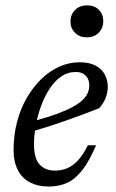

<svg xmlns="http://www.w3.org/2000/svg" viewBox="-20 -670 424 700"><path d="M256 -407.5Q226.5 -407.5 202.2 -390.5Q178 -373.5 159.8 -344.8Q141.5 -316 129 -281.5Q116.5 -247 110.2 -211.2Q104 -175.5 104 -144.5Q104 -91.5 124.8 -69.8Q145.5 -48 180 -48Q203.5 -48 224 -56.2Q244.5 -64.5 263.5 -84.5Q282.5 -104.5 300.5 -140.5H330.5Q305.5 -82.5 280 -49.8Q254.5 -17 225 -3.5Q195.5 10 157 10Q118 10 89.2 -5Q60.5 -20 45 -50Q29.5 -80 29.5 -123.5Q29.5 -177 42 -225Q54.5 -273 77.5 -312.8Q100.5 -352.5 130.5 -381.8Q160.5 -411 196.2 -427Q232 -443 270 -443Q306 -443 329 -430.5Q352 -418 362.5 -397.5Q373 -377 373 -353.5Q373 -331.5 363.8 -309.8Q354.5 -288 340.5 -275Q310 -263 279.8 -251.8Q249.5 -240.5 218.8 -229.8Q188 -219 157.8 -209.2Q127.5 -199.5 97 -190.5L98.5 -227.5Q149.5 -241 185.8 -254.2Q222 -267.5 245.2 -280.2Q268.5 -293 281.8 -306Q295 -319 300.2 -332Q305.5 -345 305.5 -359Q305.5 -373.5 299.8 -384.2Q294 -395 283.2 -401.2Q272.5 -407.5 256 -407.5ZM296.5 -534Q270 -534 253.5 -550.5Q237 -567 237 -591.5Q237 -617 253.8 -633.8Q270.5 -650.5 297.5 -650.5Q324.5 -650.5 340.5 -634.2Q356.5 -618 356.5 -593Q356.5 -568 340.2 -551Q324 -534 296.5 -534Z"/></svg>

Font: Newsreader 17pt
Style: Italic
Weight: 400
Italic angle: -17°
Version: Version 1.003